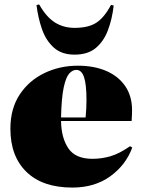

<svg xmlns="http://www.w3.org/2000/svg" viewBox="-20 -834 640 868"><path d="M307 14Q173 14 100 -56.5Q27 -127 27 -252Q27 -343 69 -406.5Q111 -470 180.5 -503.5Q250 -537 332 -537Q406 -537 461 -513Q516 -489 546.5 -444Q577 -399 577 -336Q577 -326 576.5 -314Q576 -302 575 -287H256Q257 -211 289 -163.5Q321 -116 398 -116Q439 -116 479 -127.5Q519 -139 568 -173L578 -167Q549 -88 478.5 -37Q408 14 307 14ZM256 -303H367Q369 -324 370 -343Q371 -362 371 -381Q371 -452 360 -485Q349 -518 325 -518Q308 -518 293 -501.5Q278 -485 268 -438.5Q258 -392 256 -303ZM317 -587Q258 -587 222.5 -619.5Q187 -652 169.5 -703Q152 -754 145 -811L157 -814Q190 -756 229 -732Q268 -708 317 -708Q379 -708 415 -731Q451 -754 482 -812L494 -809Q487 -748 468 -697.5Q449 -647 413 -617Q377 -587 317 -587Z"/></svg>

Font: Display Black
Style: Regular
Weight: 900
Designer: Latin by Veronika Burian and Jose Scaglione. Greek by Irene Vlachou. Cyrillic by Vera Evstafieva.
Foundry: TypeTogether
Version: Version 3.002